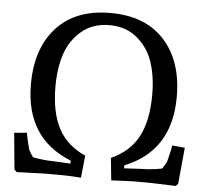

<svg xmlns="http://www.w3.org/2000/svg" viewBox="-52 -775 897 834"><g transform="rotate(5 397.0 -358.0)"><path d="M203 -57 280 -53V-66Q79 -146 79 -382Q79 -538 162 -629Q245 -720 397 -720Q549 -720 632 -629Q715 -538 715 -382Q715 -146 514 -66V-53L591 -57Q628 -57 678 -66Q696 -91 699 -103Q711 -150 714 -170L769 -165L754 -7L744 4Q641 0 621 0H557L463 4L453 -93Q534 -129 571 -199Q608 -269 608 -382Q608 -461 587.5 -523Q567 -585 518 -626Q469 -667 397 -667Q325 -667 276 -626Q227 -585 206.5 -523Q186 -461 186 -382Q186 -269 223 -199Q260 -129 341 -93L331 4Q277 0 237 0H173L50 4L40 -7L25 -165L80 -170Q83 -150 95 -103Q98 -91 116 -66Q166 -57 203 -57Z"/></g></svg>

Font: Andada
Style: Regular
Weight: 400
Designer: Carolina Giovagnoli
Foundry: Carolina Giovagnoli
Version: Version 1.003